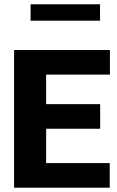

<svg xmlns="http://www.w3.org/2000/svg" viewBox="-20 -872 543 892"><path d="M445.3 -388.2V-273.9H194.3V-114.3H489.7V0H45.4V-639.6H490.7V-525.4H194.3V-388.2ZM444.8 -852.1V-775.9H122.1V-852.1Z"/></svg>

Font: Yantramanav Black
Style: Regular
Weight: 900
Version: Version 1.001;PS 1.0;hotconv 1.0.72;makeotf.lib2.5.5900; ttf